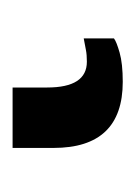

<svg xmlns="http://www.w3.org/2000/svg" viewBox="25 3 215 305"><g transform="rotate(-90 132.5 155.5)"><path d="M155 243Q184 243 201.5 238Q219 233 224 229V181Q213 183 205.5 184.5Q198 186 187 186Q146 186 146 123V68H50V133Q50 243 155 243Z"/></g></svg>

Font: Noto Serif SemiCondensed Extra
Style: Regular
Weight: 800
Width: 4
Designer: Monotype Design Team
Foundry: Monotype Imaging Inc.
Version: Version 1.002